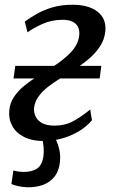

<svg xmlns="http://www.w3.org/2000/svg" viewBox="-20 -585 487 810"><path d="M94.5 205Q73 204 56.5 200.2Q40 196.5 28 191.5L36.5 134Q46 137 58.5 138.8Q71 140.5 78 140.5Q115.5 140.5 137 125.8Q158.5 111 163.5 71.5Q165.5 55.5 164 36.5Q162.5 17.5 158.5 0L157 -37H197.5Q212 -10 224.5 25.5Q237 61 233 98Q229 136.5 209.5 160.8Q190 185 160 195.5Q130 206 94.5 205ZM165 10Q116 10 82 -7Q48 -24 32 -53.2Q16 -82.5 19 -117.5Q21.5 -150 38.5 -175.5Q55.5 -201 81.5 -222.5Q107.5 -244 138.2 -263Q169 -282 199.5 -301Q252.5 -335 282 -367.8Q311.5 -400.5 314.5 -438.5Q316 -459.5 308 -473.5Q300 -487.5 283.8 -494.5Q267.5 -501.5 244 -501.5Q197.5 -501.5 158 -483.5Q118.5 -465.5 96 -448.5L84.5 -494Q106 -509.5 134.5 -526Q163 -542.5 200.8 -553.8Q238.5 -565 286 -565Q354 -565 391.5 -535.8Q429 -506.5 424.5 -454Q421 -418.5 402.2 -389.8Q383.5 -361 355.2 -337Q327 -313 295.2 -292.8Q263.5 -272.5 234.5 -254.5Q206 -237 181.5 -217.8Q157 -198.5 141.8 -176.8Q126.5 -155 123.5 -128.5Q122.5 -109.5 130.8 -92.5Q139 -75.5 158.8 -65.2Q178.5 -55 210.5 -55Q254.5 -55 288.8 -73.8Q323 -92.5 360.5 -123L368 -77.5Q341 -46.5 306 -27.2Q271 -8 234.5 1Q198 10 165 10ZM37 -254 44.5 -307H407.5L400.5 -254Z"/></svg>

Font: Merriweather 24pt
Style: Italic
Weight: 400
Italic angle: -7.8°
Designer: Eben Sorkin
Foundry: Eben Sorkin
Version: Version 2.101